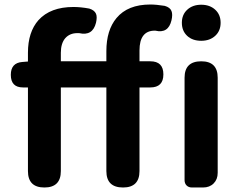

<svg xmlns="http://www.w3.org/2000/svg" viewBox="-20 -832 1064 852"><path d="M177 0Q104 0 104 -73V-444H82Q28 -444 28 -500Q28 -553 79 -557L104 -559V-598Q104 -690 151 -743Q204 -801 306 -801Q338 -801 376 -794Q399 -787 406 -771Q412 -757 406 -731Q391 -671 331 -685Q327 -685 323 -685Q290 -685 270 -663Q250 -640 250 -598V-560H452V-605Q452 -698 497 -752Q547 -812 647 -812Q673 -812 711 -806Q735 -799 741 -783Q747 -768 741 -742Q727 -682 669 -696Q668 -696 667 -696Q599 -696 599 -608V-560H647Q705 -560 705 -502Q705 -444 647 -444H599V-73Q599 0 526 0Q452 0 452 -73V-222V-444H351H250V-73Q250 0 177 0ZM832 0Q817 0 808 -9Q799 -18 799 -33V-487Q799 -560 873 -560Q946 -560 946 -487V-280V-65Q946 -36 928 -18Q910 0 881 0H872ZM873 -651Q834 -651 810.5 -673Q787 -695 787 -731Q787 -767 811 -789Q835 -811 873 -811Q911 -811 935 -789Q959 -767 959 -731Q959 -695 935 -673Q911 -651 873 -651Z"/></svg>

Font: GenSenRounded2 TW B
Style: Regular
Weight: 700
Version: Version 2.000;PS 2;hotconv 16.6.51;makeotf.lib2.5.65220 DEVE